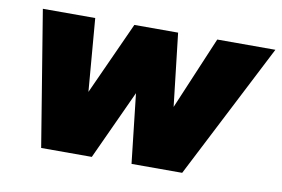

<svg xmlns="http://www.w3.org/2000/svg" viewBox="-58 -563 965 657"><g transform="rotate(10 425.0 -235.0)"><path d="M433 0 406 -241 295 0H119L42 -470H224L245 -217L360 -470H512L541 -217L648 -470H850L609 0Z"/></g></svg>

Font: Celebes Black
Style: Italic
Weight: 900
Italic angle: -10°
Designer: Anugrah Pasau
Foundry: Lafontype
Version: Version 1.000; ttfautohint (v1.8.4)